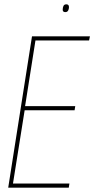

<svg xmlns="http://www.w3.org/2000/svg" viewBox="-20 -868 436 888"><path d="M18 0 128 -700H396L392 -681H144L96 -377H328L325 -358H94L40 -19H301L298 0ZM282 -812Q270 -812 270 -823Q270 -833 273.5 -840.5Q277 -848 287 -848Q299 -848 299 -835Q299 -826 295 -819Q291 -812 282 -812Z"/></svg>

Font: Georama SemiCondensed Thin
Style: Italic
Weight: 100
Width: 4
Italic angle: -9°
Designer: Jean-Baptiste Levee
Foundry: Production Type
Version: Version 1.000